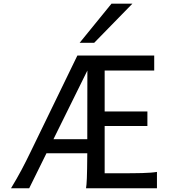

<svg xmlns="http://www.w3.org/2000/svg" viewBox="-20 -1011 921 1031"><path d="M771.5 -334.5V-412.6H542V-632.3H808.1V-712.9H395.5L144 -194.8C110.4 -125.5 83 -72.3 39.1 0H136.7L229.5 -188H448.7C447.8 -59.6 445.8 -22.5 441.9 0H822.8V-87.9C783.7 -81.1 718.3 -80.6 622.1 -80.6H542V-334.5ZM449.2 -632.3C449.2 -469.2 449.2 -351.6 448.7 -263.7H267.1ZM578.6 -991.2 407.7 -781.2H485.8L690.9 -991.2Z"/></svg>

Font: Andika
Style: Regular
Weight: 400
Designer: Victor Gaultney, Annie Olsen, Julie Remington, Don Collingsworth, Eric Hays
Foundry: SIL International
Version: Version 1.000